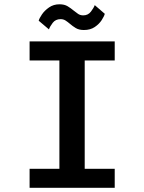

<svg xmlns="http://www.w3.org/2000/svg" viewBox="-20 -898 690 918"><path d="M121.5 0V-91H264V-609H121.5V-700H528.5V-609H385V-91H528.5V0ZM381 -754.5Q357.5 -754.5 342 -764Q326.5 -773.5 314.5 -784Q304 -793 293.5 -799.8Q283 -806.5 270 -806.5Q245.5 -806.5 232 -788.8Q218.5 -771 214 -757.5L165 -799Q168 -810.5 180.5 -829Q193 -847.5 214.5 -862.5Q236 -877.5 264.5 -877.5Q288 -877.5 303.5 -868Q319 -858.5 331.5 -848Q343 -838.5 353.5 -831.5Q364 -824.5 378 -824.5Q401 -824.5 414.8 -842.5Q428.5 -860.5 433 -873.5L481 -832Q478 -820 466 -801.5Q454 -783 433 -768.8Q412 -754.5 381 -754.5Z"/></svg>

Font: Trispace Thin Medium
Style: Regular
Weight: 500
Version: Version 1.210